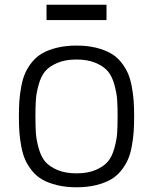

<svg xmlns="http://www.w3.org/2000/svg" viewBox="-20 -779 648 813"><path d="M304 -45Q256 -45 222.5 -59.5Q189 -74 171.5 -94.5Q154 -115 144 -150.5Q134 -186 132 -214.5Q130 -243 130 -286Q130 -329 132 -357.5Q134 -386 144 -421.5Q154 -457 171.5 -477.5Q189 -498 222.5 -512.5Q256 -527 304 -527Q352 -527 385.5 -512.5Q419 -498 436.5 -477.5Q454 -457 464 -421.5Q474 -386 476 -357.5Q478 -329 478 -286Q478 -243 476 -214.5Q474 -186 464 -150.5Q454 -115 436.5 -94.5Q419 -74 385.5 -59.5Q352 -45 304 -45ZM304 14Q350 14 386.5 5Q423 -4 448.5 -18.5Q474 -33 492.5 -56Q511 -79 521.5 -103Q532 -127 538 -159.5Q544 -192 546 -220.5Q548 -249 548 -286Q548 -323 546 -351.5Q544 -380 538 -412.5Q532 -445 521.5 -469Q511 -493 492.5 -516Q474 -539 448.5 -553.5Q423 -568 386.5 -577Q350 -586 304 -586Q258 -586 221.5 -577Q185 -568 159.5 -553.5Q134 -539 115.5 -516Q97 -493 86.5 -469Q76 -445 70 -412.5Q64 -380 62 -351.5Q60 -323 60 -286Q60 -249 62 -220.5Q64 -192 70 -159.5Q76 -127 86.5 -103Q97 -79 115.5 -56Q134 -33 159.5 -18.5Q185 -4 221.5 5Q258 14 304 14ZM177 -694H431V-759H177Z"/></svg>

Font: Glegoo
Style: Regular
Weight: 400
Version: Version 2.0.1; ttfautohint (v0.9) -r 48 -G 60